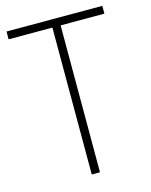

<svg xmlns="http://www.w3.org/2000/svg" viewBox="-109 -785 671 856"><g transform="rotate(-15 226.5 -357.0)"><path d="M245 0V-678H447V-714H5V-678H207V0Z"/></g></svg>

Font: Noto Sans Thai SemCond ExtLt
Style: Regular
Weight: 200
Width: 4
Designer: Monotype Design Team
Foundry: Monotype Imaging Inc.
Version: Version 2.002